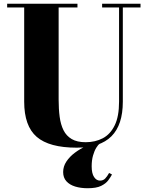

<svg xmlns="http://www.w3.org/2000/svg" viewBox="-20 -770 786 1020"><path d="M726.5 -750V-730.5H632.5V-230Q632.5 -106.5 572 -46Q511.5 14.5 387.5 14.5Q241.5 14.5 175 -43Q108.5 -100.5 108.5 -230V-730.5H18V-750H391.5V-730.5H291.5V-240Q291.5 -190.5 297 -149.2Q302.5 -108 317.5 -78Q332.5 -48 361 -31.2Q389.5 -14.5 435 -14.5Q486 -14.5 526 -35.5Q566 -56.5 589.2 -103.8Q612.5 -151 612.5 -230V-730.5H522.5V-750ZM445.5 230Q409 230 379.5 221Q350 212 332.8 193Q315.5 174 315.5 144Q315.5 114 332.8 88Q350 62 378.2 41Q406.5 20 439.8 4.8Q473 -10.5 504 -19L509.5 -6Q501.5 -1.5 491.5 14.8Q481.5 31 474.2 56.2Q467 81.5 467 113.5Q467 151.5 479.8 170.5Q492.5 189.5 511 189.5Q528.5 189.5 539.2 178Q550 166.5 559.5 149L575 157Q567.5 171 555 188Q542.5 205 517.2 217.5Q492 230 445.5 230Z"/></svg>

Font: Bodoni Moda 11pt ExtraBold
Style: Regular
Weight: 800
Designer: Owen Earl
Foundry: indestructible type
Version: Version 2.004